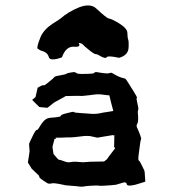

<svg xmlns="http://www.w3.org/2000/svg" viewBox="-20 -691 640 709"><path d="M335.9 -659.2C328.1 -667 317.4 -670.9 305.7 -670.9C295.9 -670.9 285.2 -668.9 272.5 -664.1C244.1 -652.3 221.7 -638.7 204.1 -623C203.1 -622.1 193.4 -615.2 172.9 -602.5C152.3 -588.9 137.7 -572.3 129.9 -554.7C123 -538.1 119.1 -525.4 118.2 -517.6C117.2 -513.7 118.2 -511.7 120.1 -510.7C125 -506.8 130.9 -503.9 134.8 -502.9C149.4 -499 157.2 -491.2 160.2 -480.5C161.1 -474.6 167 -471.7 174.8 -471.7C182.6 -471.7 194.3 -473.6 209 -479.5C217.8 -505.9 233.4 -519.5 252 -518.6C271.5 -516.6 277.3 -521.5 270.5 -532.2C277.3 -532.2 282.2 -530.3 286.1 -526.4L292 -520.5C314.5 -501 328.1 -491.2 333 -491.2C336.9 -491.2 339.8 -490.2 344.7 -487.3C360.4 -477.5 370.1 -474.6 374 -479.5C377 -484.4 392.6 -483.4 419.9 -477.5C440.4 -483.4 451.2 -494.1 454.1 -508.8C455.1 -514.6 455.1 -520.5 455.1 -526.4C455.1 -533.2 455.1 -540 453.1 -545.9C451.2 -549.8 451.2 -557.6 450.2 -571.3C449.2 -585 430.7 -600.6 395.5 -618.2C390.6 -620.1 385.7 -622.1 380.9 -623C376 -624 361.3 -635.7 335.9 -659.2ZM279.3 -418C268.6 -418 262.7 -419.9 259.8 -422.9C256.8 -425.8 249 -424.8 234.4 -421.9C229.5 -420.9 226.6 -419.9 225.6 -418.9C224.6 -417 211.9 -414.1 188.5 -410.2C185.5 -409.2 181.6 -408.2 178.7 -404.3C175.8 -400.4 167 -393.6 152.3 -381.8C146.5 -377 142.6 -375 140.6 -376C137.7 -377.9 131.8 -374 119.1 -367.2C114.3 -345.7 111.3 -334 111.3 -333C111.3 -332 106.4 -328.1 98.6 -322.3L125 -295.9C127 -294.9 136.7 -294.9 155.3 -293C170.9 -305.7 179.7 -312.5 181.6 -313.5C183.6 -314.5 189.5 -317.4 201.2 -324.2C214.8 -331.1 220.7 -335 221.7 -335.9C222.7 -336.9 232.4 -335.9 252.9 -336.9H277.3C276.4 -335.9 289.1 -336.9 313.5 -339.8C332 -342.8 346.7 -343.8 357.4 -341.8C368.2 -339.8 377 -339.8 383.8 -338.9L389.6 -314.5L398.4 -281.2C387.7 -279.3 380.9 -278.3 375 -277.3C369.1 -276.4 359.4 -275.4 347.7 -272.5C337.9 -270.5 324.2 -269.5 306.6 -271.5L279.3 -273.4C262.7 -274.4 253.9 -275.4 252.9 -277.3C252 -279.3 242.2 -277.3 220.7 -271.5C210 -268.6 204.1 -265.6 204.1 -262.7C204.1 -259.8 190.4 -257.8 163.1 -255.9C159.2 -254.9 154.3 -253.9 148.4 -250C142.6 -246.1 133.8 -236.3 125 -220.7C121.1 -213.9 118.2 -210.9 115.2 -210.9C112.3 -210.9 106.4 -201.2 97.7 -182.6C90.8 -168.9 87.9 -162.1 87.9 -161.1C86.9 -160.2 87.9 -152.3 88.9 -137.7C89.8 -134.8 88.9 -127.9 86.9 -116.2C85 -105.5 84 -96.7 83 -90.8C91.8 -76.2 96.7 -69.3 96.7 -68.4C97.7 -67.4 103.5 -61.5 116.2 -49.8C123 -43.9 126 -41 125 -38.1C124 -35.2 132.8 -28.3 153.3 -15.6C157.2 -12.7 163.1 -11.7 169.9 -13.7C176.8 -15.6 190.4 -13.7 212.9 -8.8C219.7 -6.8 229.5 -5.9 244.1 -4.9C258.8 -3.9 268.6 -2.9 274.4 -2C277.3 -1 280.3 -2 282.2 -2C285.2 -2 287.1 -1 288.1 -2C290 -2.9 303.7 -4.9 332 -5.9C338.9 -5.9 345.7 -5.9 349.6 -4.9C354.5 -4.9 366.2 -4.9 387.7 -6.8L408.2 -8.8C409.2 -8.8 417 -11.7 434.6 -16.6C442.4 -19.5 447.3 -16.6 448.2 -10.7C449.2 -4.9 459 -3.9 479.5 -8.8L511.7 -18.6C512.7 -18.6 513.7 -19.5 516.6 -20.5C514.6 -44.9 514.6 -56.6 513.7 -57.6C514.6 -58.6 510.7 -66.4 502.9 -82C498 -92.8 494.1 -97.7 492.2 -98.6C490.2 -99.6 490.2 -109.4 493.2 -128.9C497.1 -159.2 499 -174.8 501 -176.8C502.9 -178.7 498 -193.4 485.4 -221.7C483.4 -225.6 484.4 -229.5 487.3 -234.4C490.2 -240.2 491.2 -252.9 489.3 -270.5C488.3 -278.3 489.3 -283.2 490.2 -285.2C492.2 -287.1 490.2 -296.9 486.3 -314.5C484.4 -323.2 483.4 -328.1 485.4 -329.1C487.3 -330.1 482.4 -339.8 471.7 -356.4C469.7 -359.4 467.8 -362.3 464.8 -367.2C461.9 -372.1 456.1 -381.8 446.3 -396.5C443.4 -400.4 438.5 -402.3 432.6 -403.3C426.8 -404.3 414.1 -409.2 396.5 -419.9C392.6 -422.9 388.7 -422.9 383.8 -420.9C379.9 -418.9 365.2 -419.9 342.8 -423.8C338.9 -424.8 335.9 -424.8 334 -424.8C330.1 -424.8 329.1 -423.8 328.1 -421.9C327.1 -418.9 311.5 -418 279.3 -418ZM398.4 -192.4C397.5 -190.4 396.5 -189.5 398.4 -190.4C400.4 -191.4 401.4 -192.4 402.3 -192.4C401.4 -163.1 401.4 -149.4 401.4 -148.4L405.3 -143.6C385.7 -118.2 376 -105.5 376 -104.5C376 -103.5 372.1 -100.6 364.3 -94.7C348.6 -93.8 331.1 -94.7 314.5 -93.8C297.9 -92.8 289.1 -91.8 286.1 -91.8C265.6 -93.8 252 -94.7 243.2 -92.8C234.4 -90.8 226.6 -91.8 221.7 -93.8C207 -99.6 198.2 -101.6 196.3 -101.6C195.3 -101.6 189.5 -108.4 177.7 -122.1C174.8 -138.7 173.8 -147.5 173.8 -148.4C173.8 -149.4 175.8 -158.2 181.6 -178.7H185.5C188.5 -178.7 188.5 -179.7 185.5 -182.6C201.2 -182.6 214.8 -182.6 227.5 -183.6C239.3 -183.6 248 -183.6 254.9 -184.6C258.8 -185.5 267.6 -185.5 280.3 -187.5C293.9 -189.5 304.7 -189.5 312.5 -188.5C330.1 -184.6 338.9 -182.6 339.8 -182.6C340.8 -182.6 360.4 -186.5 398.4 -192.4Z"/></svg>

Font: Hermetico
Style: Regular
Weight: 400
Version: Version 1.0